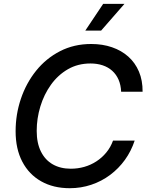

<svg xmlns="http://www.w3.org/2000/svg" viewBox="-20 -966 771 996"><path d="M341.8 10.3Q256.8 10.3 193.6 -25.4Q130.4 -61 95.7 -127.2Q61 -193.4 61 -285.2Q61 -372.6 88.4 -453.6Q115.7 -534.7 167.2 -598.9Q218.8 -663.1 291.3 -700.4Q363.8 -737.8 453.1 -737.8Q512.2 -737.8 561 -720.9Q609.9 -704.1 645.5 -672.4Q681.2 -640.6 700.7 -594.7Q720.2 -548.8 719.7 -490.2H608.4Q606.9 -525.4 595 -552.7Q583 -580.1 562 -598.9Q541 -617.7 512.5 -627.2Q483.9 -636.7 449.7 -636.7Q383.8 -636.7 332 -606.7Q280.3 -576.7 244.1 -526.1Q208 -475.6 189.2 -413.3Q170.4 -351.1 170.4 -287.1Q170.4 -223.6 192.4 -179.7Q214.4 -135.7 253.9 -113.3Q293.5 -90.8 347.2 -90.8Q383.3 -90.8 417 -100.3Q450.7 -109.9 479.7 -128.7Q508.8 -147.5 531.2 -174.6Q553.7 -201.7 566.4 -236.8H678.7Q660.6 -182.1 628.2 -137Q595.7 -91.8 551.3 -58.6Q506.8 -25.4 453.6 -7.6Q400.4 10.3 341.8 10.3ZM422.4 -807.1 515.1 -945.8H625.5L504.4 -807.1Z"/></svg>

Font: Inter 18pt Medium
Style: Italic
Weight: 500
Italic angle: -9.3988°
Designer: Rasmus Andersson
Foundry: rsms
Version: Version 4.001;git-66647c0bb